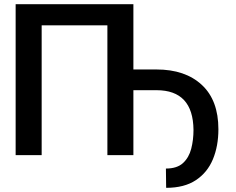

<svg xmlns="http://www.w3.org/2000/svg" viewBox="-20 -737 1123 912"><path d="M613.6 -717V0H490.1V-616.8H177.9V0H54.3V-717ZM603.7 -308.6V-407H723.4Q859.7 -407 938.6 -333.8Q1017.4 -260.7 1017.4 -123.2Q1017.4 -43.3 991.3 19.5Q965.2 82.4 910.3 118.8Q855.5 155.2 769.2 155.2L768.1 63.6Q821 63.6 849.3 37.5Q877.5 11.4 888.3 -30.5Q899.1 -72.4 899.1 -119.7Q897.4 -308.6 723.4 -308.6Z"/></svg>

Font: Interface Medium
Style: Regular
Weight: 500
Designer: Rasmus Andersson
Foundry: rsms
Version: Version 1.8